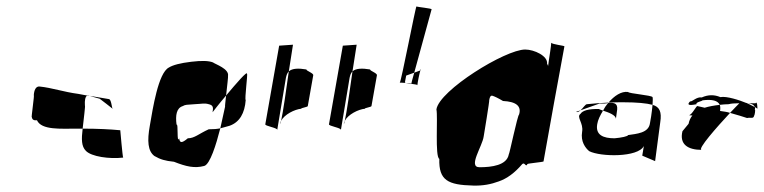

<svg xmlns="http://www.w3.org/2000/svg" viewBox="-20 -592 2375 597"><path d="M85 -295C88 -302 76 -220 79 -228C80 -220 85 -217 95 -218C109 -187 169 -192 219 -192H237C240 -221 246 -265 244 -264C243 -280 245 -291 251 -295C241 -297 233 -298 224 -300C178 -306 142 -319 103 -323C92 -324 86 -313 85 -295ZM259 -294C265 -292 275 -289 290 -285C304 -274 318 -264 330 -254C327 -260 326 -284 318 -284C299 -287 278 -291 259 -294ZM330 -254C331 -253 331 -253 332 -253C331 -253 331 -254 330 -254ZM251 -295C253 -295 257 -294 259 -294C256 -295 254 -295 253 -296C252 -296 251 -295 251 -295ZM237 -192C233 -159 233 -137 247 -123C264 -105 320 -97 363 -102C361 -105 354 -187 354 -187C323 -190 283 -192 237 -192ZM363 -102Z M446 -202C437 -153 440 -122 460 -107C479 -96 493 -92 521 -89C559 -74 585 -68 615 -76C633 -81 652 -142 665 -193C655 -191 645 -190 629 -190C598 -176 585 -162 564 -162C545 -146 539 -147 537 -162C529 -142 535 -212 529 -204C525 -234 529 -256 548 -262C557 -267 559 -266 585 -268C609 -269 615 -272 629 -268C642 -265 644 -259 641 -243C641 -243 660 -268 683 -295C686 -322 690 -356 689 -356C693 -378 650 -392 642 -398C629 -403 608 -404 575 -400C541 -396 518 -390 505 -382C472 -365 455 -254 446 -202ZM665 -193C674 -195 682 -198 694 -201C725 -212 741 -240 744 -281C740 -282 751 -364 748 -362C750 -374 714 -332 683 -295C681 -276 679 -260 680 -261C678 -252 672 -224 665 -193Z M805 -206C802 -200 843 -195 842 -188L869 -350C871 -359 873 -365 878 -370C885 -416 891 -453 891 -453L848 -450ZM878 -370C870 -313 860 -242 854 -216C864 -236 896 -252 917 -254C914 -256 936 -259 937 -262L954 -358C955 -365 931 -372 933 -376C909 -380 889 -380 878 -370ZM851 -206C851 -206 853 -209 854 -216C852 -213 852 -210 851 -206Z M1003 -206C1000 -200 1041 -195 1040 -188L1067 -350C1069 -359 1071 -365 1076 -370C1083 -416 1089 -453 1089 -453L1046 -450ZM1076 -370C1068 -313 1058 -242 1052 -216C1062 -236 1094 -252 1115 -254C1112 -256 1134 -259 1135 -262L1152 -358C1153 -365 1129 -372 1131 -376C1107 -380 1087 -380 1076 -370ZM1049 -206C1049 -206 1051 -209 1052 -216C1050 -213 1050 -210 1049 -206Z M1223 -335C1223 -335 1233 -335 1242 -334C1240 -335 1239 -335 1239 -336L1243 -357L1268 -366C1285 -430 1322 -561 1322 -563C1323 -566 1278 -570 1275 -572C1273 -576 1227 -335 1223 -335ZM1242 -334C1250 -332 1273 -330 1278 -328C1278 -334 1284 -363 1287 -373L1268 -366C1263 -348 1259 -334 1259 -332C1258 -333 1250 -334 1242 -334ZM1287 -373 1289 -374C1289 -379 1289 -377 1287 -373ZM1278 -328C1278 -327 1279 -327 1279 -327C1279 -327 1279 -328 1278 -328Z M1501 -280C1503 -292 1506 -296 1512 -294C1518 -292 1529 -287 1544 -278C1585 -276 1602 -262 1594 -236C1589 -233 1564 -112 1562 -112C1556 -78 1509 -72 1471 -72C1434 -72 1480 -137 1484 -168C1484 -168 1503 -282 1501 -280ZM1337 -252C1342 -228 1332 -105 1346 -98C1344 -31 1373 -17 1451 -15C1481 -14 1507 -19 1531 -28C1557 -37 1581 -55 1604 -82C1612 -89 1615 -70 1620 -82C1622 -84 1668 -88 1670 -90C1670 -92 1734 -446 1735 -448C1735 -450 1697 -454 1694 -459C1694 -451 1687 -407 1687 -407C1685 -394 1688 -412 1684 -385C1685 -388 1682 -391 1681 -394C1684 -418 1641 -438 1613 -438C1551 -438 1346 -311 1337 -252ZM1694 -459V-460Z M1785 -238C1771 -228 1795 -210 1790 -182C1785 -152 1800 -132 1812 -122C1847 -104 1964 -102 1982 -138L1977 -108L2017 -91L2033 -212C2038 -244 2031 -260 2009 -266C2007 -243 2002 -212 2001 -209C1997 -178 1959 -176 1933 -172C1932 -168 1913 -164 1891 -162C1856 -162 1831 -172 1837 -206C1839 -219 1846 -233 1855 -248C1847 -251 1841 -253 1843 -253C1810 -254 1791 -248 1785 -238ZM1771 -244C1776 -242 1780 -245 1785 -249C1781 -247 1775 -246 1771 -244ZM1855 -248C1871 -243 1896 -234 1895 -222C1896 -229 1899 -251 1899 -251C1901 -272 1889 -273 1871 -272C1865 -265 1859 -256 1855 -248ZM1785 -249C1804 -256 1824 -263 1844 -270C1852 -270 1868 -269 1872 -273C1849 -272 1823 -270 1805 -268C1800 -268 1793 -256 1785 -249ZM1895 -220V-222ZM1872 -273C1890 -274 1906 -274 1918 -274C1960 -274 1991 -271 2009 -266C2010 -279 2010 -288 2009 -290C2006 -296 1935 -301 1933 -306C1912 -309 1890 -294 1872 -273Z M2102 -184C2092 -143 2119 -126 2162 -126C2146 -126 2210 -198 2250 -241C2241 -244 2233 -245 2219 -247C2220 -255 2220 -261 2218 -266C2200 -264 2184 -261 2171 -257C2164 -259 2157 -260 2149 -262C2146 -266 2132 -234 2122 -234C2126 -233 2130 -233 2133 -233C2127 -226 2123 -217 2121 -207ZM2126 -277C2115 -266 2121 -263 2146 -268C2141 -274 2166 -278 2164 -280C2195 -284 2212 -279 2218 -266C2227 -267 2236 -268 2246 -268C2252 -270 2264 -271 2279 -271C2276 -268 2265 -257 2250 -241C2274 -234 2292 -229 2303 -225C2314 -228 2323 -221 2325 -233C2326 -231 2330 -253 2327 -250C2328 -253 2328 -257 2327 -259C2318 -264 2309 -268 2301 -272H2300C2281 -280 2239 -294 2220 -290C2201 -298 2182 -298 2162 -289C2146 -292 2131 -274 2126 -277ZM2305 -271C2316 -270 2324 -267 2327 -259C2330 -258 2332 -256 2335 -254C2335 -257 2335 -279 2329 -271ZM2335 -254Z"/></svg>

Font: Arrow
Style: Ita
Weight: 400
Version: Version 0.23